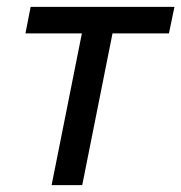

<svg xmlns="http://www.w3.org/2000/svg" viewBox="-20 -538 527 558"><path d="M218 -441H54L69 -518H487L471 -441H307L219 0H130Z"/></svg>

Font: IBM Plex Sans Text
Style: Italic
Weight: 450
Italic angle: -11°
Designer: Mike Abbink, Paul van der Laan, Pieter van Rosmalen
Foundry: Bold Monday
Version: Version 3.005